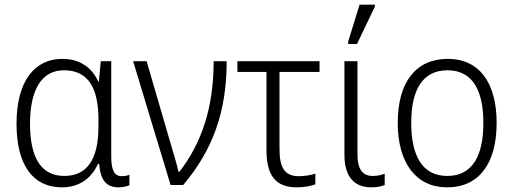

<svg xmlns="http://www.w3.org/2000/svg" viewBox="-20 -795 2206 825"><path d="M246 10C327 10 376 -35 401 -91H406C412 -18 438 10 491 10C508 10 527 5 536 1V-44C527 -40 514 -38 503 -38C474 -38 458 -59 458 -122V-532H413L405 -445H402C374 -506 322 -542 248 -542C128 -542 51 -446 51 -263C51 -84 123 10 246 10ZM256 -39C159 -39 109 -114 109 -263C109 -410 159 -493 255 -493C357 -493 403 -420 403 -281V-251C403 -110 354 -39 256 -39Z M713 0H767C894 -150 954 -314 954 -532H898C898 -331 846 -180 751 -57H747C741 -86 726 -134 717 -165L610 -532H552Z M1255 10C1286 10 1318 4 1335 -3V-49C1315 -42 1288 -38 1264 -38C1203 -38 1181 -74 1181 -156V-486H1353V-532H1000V-486H1125V-150C1125 -38 1167 10 1255 10Z M1476 -606H1514L1591 -767V-775H1525L1476 -616ZM1575 10C1600 10 1618 6 1633 0V-49C1617 -42 1600 -39 1581 -39C1538 -39 1516 -68 1516 -131V-532H1460V-129C1460 -35 1503 10 1575 10Z M2114 -267C2114 -436 2042 -542 1904 -542C1766 -542 1689 -441 1689 -267C1689 -96 1767 10 1901 10C2041 10 2114 -96 2114 -267ZM1747 -267C1747 -411 1797 -493 1903 -493C2012 -493 2057 -404 2057 -267C2057 -124 2009 -39 1902 -39C1795 -39 1747 -125 1747 -267Z"/></svg>

Font: Noto Sans SemiCondensed Light
Style: Regular
Weight: 300
Width: 4
Designer: Monotype Design Team
Foundry: Monotype Imaging Inc.
Version: Version 2.013